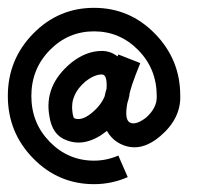

<svg xmlns="http://www.w3.org/2000/svg" viewBox="-20 -470 560 490"><path d="M240 -280Q221 -280 198 -262Q158 -228 165 -183Q167 -169 170 -168Q188 -161 212.5 -180.5Q237 -200 247 -224Q249 -234 252 -244Q254 -280 240 -280ZM338 -309Q310 -240 310 -225Q308 -216 305 -207Q297 -164 312 -157Q327 -150 353 -170Q381 -195 380 -224V-225Q380 -294 333 -342Q286 -390 220 -390Q154 -390 107 -342Q60 -294 60 -225Q60 -156 107 -108Q154 -60 220 -60Q252 -60 282 -73L306 -18Q265 0 220 0Q129 0 64.5 -66Q0 -132 0 -225Q0 -318 64.5 -384Q129 -450 220 -450Q311 -450 375.5 -384Q440 -318 440 -226Q442 -168 389.5 -123Q337 -78 287 -103Q265 -114 253 -136Q199 -93 150 -112Q113 -125 106 -174Q92 -252 162 -310Q200 -340 240 -340Q262 -340 280 -326Q282 -330 282 -331Z"/></svg>

Font: SOV_Station
Style: Bold
Weight: 700
Version: Version 1.00